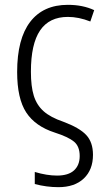

<svg xmlns="http://www.w3.org/2000/svg" viewBox="-20 -562 433 795"><path d="M124 200V150Q174 165 216 165Q263 165 286.5 143.5Q310 122 310 84Q310 44 286.5 24.5Q263 5 207 -13Q126 -39 88.5 -96.5Q51 -154 51 -264Q51 -401 105 -471.5Q159 -542 261 -542Q323 -542 370 -520L354 -473Q306 -492 261 -492Q184 -492 146 -436Q108 -380 108 -265Q108 -204 120 -165.5Q132 -127 160.5 -101.5Q189 -76 242 -58Q309 -33 337 -3Q365 27 365 79Q365 141 327 177Q289 213 222 213Q173 213 124 200Z"/></svg>

Font: Noto Sans UI NarrowLight
Style: Regular
Weight: 300
Width: 4
Designer: Monotype Design Team
Foundry: Monotype Imaging Inc.
Version: Version 1.001